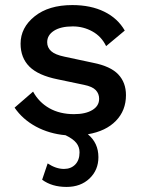

<svg xmlns="http://www.w3.org/2000/svg" viewBox="-20 -530 569 765"><path d="M372.1 96.2Q372.1 147.5 336.7 181.2Q301.3 214.8 245.1 214.8Q186.5 214.8 147.9 186L169.9 121.1Q203.1 143.1 234.9 143.1Q262.7 143.1 279.8 125.5Q296.9 107.9 296.9 77.1Q296.9 55.7 284.2 39.6Q271.5 23.4 241.2 8.8Q176.3 2.9 123.3 -25.6Q70.3 -54.2 38.1 -101.1L111.8 -165Q134.8 -122.6 176.5 -98.9Q218.3 -75.2 274.9 -75.2Q320.8 -75.2 347.9 -91.6Q375 -107.9 375 -136.2Q375 -156.7 361.6 -170.9Q348.1 -185.1 314.9 -191.9L210 -213.9Q132.3 -229.5 97.2 -264.6Q62 -299.8 62 -356Q62 -419.9 117.9 -464.8Q173.8 -509.8 268.1 -509.8Q341.8 -509.8 395.5 -483.4Q449.2 -457 477.1 -408.2L402.8 -346.2Q384.3 -384.8 348.1 -404.8Q312 -424.8 270 -424.8Q222.2 -424.8 195.1 -407.5Q168 -390.1 168 -361.8Q168 -340.8 183.6 -326.4Q199.2 -312 236.8 -304.2L351.1 -279.8Q420.4 -266.1 451.2 -233.6Q481.9 -201.2 481.9 -150.9Q481.9 -89.8 441.9 -48.6Q401.9 -7.3 330.1 4.9Q372.1 39.6 372.1 96.2Z"/></svg>

Font: Work Sans Medium
Style: Regular
Weight: 500
Designer: Wei Huang
Foundry: Wei Huang
Version: Version 2.012